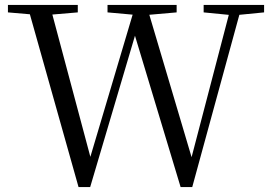

<svg xmlns="http://www.w3.org/2000/svg" viewBox="-20 -748 1093 775"><path d="M297 7 90 -728H181L353 -84H335L340 -99L527 -728H571L763 -81H746L749 -97L914 -728H957L756 7H709L516 -633H534L529 -618L344 7ZM12 -698V-728H294V-698L164 -687H140ZM414 -698V-728H693V-698L567 -687H536ZM802 -698V-728H1046V-698L934 -687H914Z"/></svg>

Font: Noto Serif KR
Style: Regular
Weight: 400
Designer: Ryoko NISHIZUKA  (kana & ideographs); Frank Grießhammer (Latin, Greek & Cyrillic); Wenlong ZHANG  (bopomofo); Sandoll Co
Foundry: Adobe
Version: Version 2.003-H1;hotconv 1.1.1;makeotfexe 2.6.0